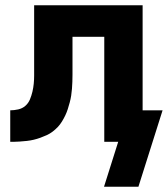

<svg xmlns="http://www.w3.org/2000/svg" viewBox="-20 -540 640 731"><path d="M376 171 430 0H377V-400H256V-281Q256 -268 256 -255Q256 -242 255.5 -228.5Q255 -215 254 -202Q253 -189 251 -176Q249 -163 245.5 -150Q242 -137 238 -124.5Q234 -112 228.5 -100.5Q223 -89 216 -77.5Q209 -66 200 -56.5Q191 -47 180.5 -39Q170 -31 158 -25.5Q146 -20 133.5 -15.5Q121 -11 108.5 -8Q96 -5 82.5 -3.5Q69 -2 54 -1Q39 0 30 0H19V-120Q34 -120 49.5 -123.5Q65 -127 76.5 -137Q88 -147 94 -161.5Q100 -176 103.5 -191Q107 -206 108.5 -221.5Q110 -237 110 -252V-520H523V-120H599L507 171Z"/></svg>

Font: Iosevka Aile Heavy
Style: Regular
Weight: 900
Designer: Belleve Invis
Foundry: Belleve Invis
Version: Version 31.1.0; ttfautohint (v1.8.4)